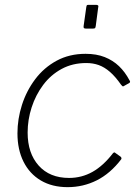

<svg xmlns="http://www.w3.org/2000/svg" viewBox="-20 -762 577 792"><path d="M333 -540Q378 -540 412 -526.5Q446 -513 471 -489Q496 -465 514 -431Q517 -427 516.5 -424.5Q516 -422 514 -420L489 -406Q487 -405 484.5 -407Q482 -409 479 -413Q456 -446 433.5 -465.5Q411 -485 387.5 -493.5Q364 -502 336 -502Q279 -502 234 -477.5Q189 -453 158 -411.5Q127 -370 110.5 -319Q94 -268 94 -215Q94 -130 139.5 -79Q185 -28 265 -28Q317 -28 361.5 -53Q406 -78 446 -130Q452 -136 456 -131L477 -116Q479 -115 480.5 -111.5Q482 -108 480 -105Q458 -76 432.5 -54Q407 -32 379 -18Q351 -4 321 3Q291 10 259 10Q195 10 148.5 -17.5Q102 -45 77 -95Q52 -145 52 -212Q52 -271 70.5 -329Q89 -387 125 -435Q161 -483 213.5 -511.5Q266 -540 333 -540ZM385 -731 375 -655Q374 -648 372 -646Q370 -644 362 -644H335Q328 -644 326 -646.5Q324 -649 325 -655L336 -733Q337 -739 338.5 -740.5Q340 -742 345 -742H377Q382 -742 384.5 -739.5Q387 -737 385 -731Z"/></svg>

Font: Libre Franklin Thin Thin
Style: Italic
Weight: 250
Italic angle: -8°
Version: Version 3.000